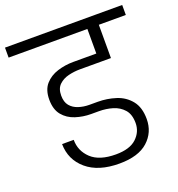

<svg xmlns="http://www.w3.org/2000/svg" viewBox="-164 -851 905 976"><g transform="rotate(-20 288.0 -363.5)"><path d="M317 13Q204 13 140.5 -41Q77 -95 76 -180H139Q139 -120 183 -78.5Q227 -37 316 -37Q391 -37 427.5 -71Q464 -105 464 -153Q464 -200 441 -226Q418 -252 383 -262.5Q348 -273 309 -273H267Q224 -273 183.5 -286Q143 -299 117.5 -330Q92 -361 92 -414Q92 -467 118.5 -497Q145 -527 186.5 -540Q228 -553 272 -553H397V-686H-29V-740H605V-686H459V-506H291Q260 -506 229 -498.5Q198 -491 177 -471Q156 -451 156 -413Q156 -378 172.5 -358Q189 -338 216.5 -329Q244 -320 275 -320H320Q370 -320 417 -305Q464 -290 494 -253Q524 -216 524 -153Q524 -81 472 -34Q420 13 317 13Z"/></g></svg>

Font: Poppins Light
Style: Regular
Weight: 300
Designer: Ninad Kale (Devanagari), Jonny Pinhorn (Latin)
Version: Version 5.002